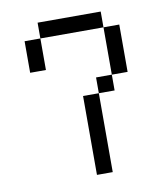

<svg xmlns="http://www.w3.org/2000/svg" viewBox="-74 -687 647 749"><g transform="rotate(-10 250.0 -312.5)"><path d="M375 -562.5H125V-625H375ZM62.5 -562.5H125V-437.5H62.5ZM250 -312.5H312.5V0H250ZM312.5 -375H375V-312.5H312.5ZM375 -562.5H437.5V-375H375Z"/></g></svg>

Font: 寒蝉点阵体 16px
Style: Regular
Weight: 400
Designer: Designed by Warren2060
Foundry: ChillType
Version: Version 1.000